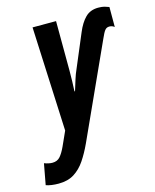

<svg xmlns="http://www.w3.org/2000/svg" viewBox="-194 -635 772 956"><g transform="rotate(-15 192.0 -157.5)"><path d="M-11.2 240.2Q-49.3 240.2 -76.2 231L-56.2 123Q-33.2 131.8 -14.2 131.8Q10.7 131.8 25.4 115.2Q40 98.6 54.2 67.9L87.9 -6.8L64 -544.9H185.1L186 -288.1Q186 -235.4 183.1 -183.1H186Q194.3 -210.9 203.4 -239.3Q212.4 -267.6 220.2 -284.2L293.9 -459Q312.5 -503.9 338.1 -529.5Q363.8 -555.2 404.8 -555.2Q423.8 -555.2 436.5 -551.8Q449.2 -548.3 460 -543.9V-440.9Q448.7 -450.2 434.1 -450.2Q419.9 -450.2 411.4 -439.7Q402.8 -429.2 390.1 -399.9L170.9 82Q149.9 127.4 126 163.1Q102.1 198.7 69.3 219.5Q36.6 240.2 -11.2 240.2Z"/></g></svg>

Font: Open Sans Condensed
Style: Bold Italic
Weight: 700
Width: 3
Italic angle: -12°
Designer: Monotype Design Team
Foundry: Monotype Imaging Inc.
Version: Version 3.003; ttfautohint (v1.8.4)